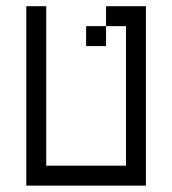

<svg xmlns="http://www.w3.org/2000/svg" viewBox="-20 -582 540 602"><path d="M125 -62.5H375V-500H312.5V-562.5H437.5V0H62.5V-562.5H125ZM250 -500H312.5V-437.5H250Z"/></svg>

Font: 寒蝉点阵体 16px
Style: Regular
Weight: 400
Designer: Designed by Warren2060
Foundry: ChillType
Version: Version 1.000